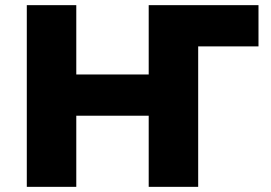

<svg xmlns="http://www.w3.org/2000/svg" viewBox="-20 -725 1051 745"><path d="M84 0V-705H276V-436H557V-705H983V-545H749V0H557V-276H276V0Z"/></svg>

Font: Nunito Sans 7pt Black
Style: Regular
Weight: 900
Designer: Vernon Adams
Foundry: Vernon Adams
Version: Version 3.101;gftools[0.9.27]